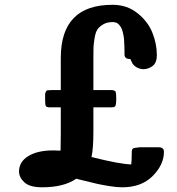

<svg xmlns="http://www.w3.org/2000/svg" viewBox="-20 -777 743 808"><path d="M60.1 -55.2Q60.1 -96.2 99.1 -120.1Q138.2 -144 203.1 -144Q224.1 -144 234.9 -143.1L235.8 -216.8V-325.2H190.9Q175.8 -325.2 172.9 -330.6Q169.9 -335.9 169.9 -355Q169.9 -359.9 169.9 -361.8Q169.9 -377 169.9 -380.4Q169.9 -383.8 172.4 -389.9Q174.8 -396 180.4 -397Q186 -397.9 196.8 -397.9H235.8V-533.2Q235.8 -757.3 454.1 -756.8Q514.2 -756.8 558.1 -721.9Q602.1 -687 621.1 -639.9Q640.1 -592.8 640.1 -544.9Q640.1 -512.7 622.1 -499.3Q604 -485.8 584 -485.8Q575.2 -485.8 567.1 -488.5Q559.1 -491.2 553.5 -494.6Q547.9 -498 543.5 -502.4Q539.1 -506.8 536.6 -511.5Q534.2 -516.1 532.5 -520Q530.8 -523.9 529.8 -525.9L528.8 -528.8H525.9Q504.9 -528.8 503.9 -546.9Q503.9 -550.8 503.9 -563.5Q503.9 -576.2 503.4 -583.5Q502.9 -590.8 502.4 -603.5Q502 -616.2 500.5 -624Q499 -631.8 496.6 -642.3Q494.1 -652.8 490.5 -659.4Q486.8 -666 481.9 -672.1Q477.1 -678.2 470 -681.2Q462.9 -684.1 454.1 -684.1Q430.2 -684.1 413.6 -674.1Q397 -664.1 389.4 -652.1Q381.8 -640.1 377.9 -615.5Q374 -590.8 373.5 -578.4Q373 -565.9 373 -537.1V-397.9H450.2Q464.4 -397 466.8 -390.4Q469.2 -383.8 469.2 -361.8Q469.2 -333 463.9 -329.1Q460 -325.2 450.2 -325.2H373V-223.1Q373 -152.3 365.2 -117.2V-116.2Q483.4 -86.4 532.2 -85Q534.2 -102.1 534.2 -118.4Q534.2 -134.8 534.7 -141.4Q535.2 -147.9 539.1 -151.9Q542 -154.8 567.9 -157.2H647.9Q669.9 -157.2 669.9 -138.2Q669.9 -84 622.6 -36.4Q575.2 11.2 495.1 11.2Q471.2 11.2 439.7 6.1Q408.2 1 386.7 -3.9Q365.2 -8.8 335.2 -16.4Q305.2 -23.9 300.8 -24.9Q249 11.2 157.2 11.2Q105.5 11.2 82.8 -9.5Q60.1 -30.3 60.1 -55.2Z"/></svg>

Font: CMU Sans Serif
Style: Bold
Weight: 700
Version: Version 0.7.0